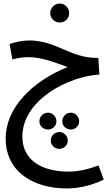

<svg xmlns="http://www.w3.org/2000/svg" viewBox="-20 -669 613 1082"><path d="M317 -542C346 -542 370 -566 370 -595C370 -624 346 -649 317 -649C287 -649 263 -624 263 -595C263 -566 287 -542 317 -542ZM355 393C410 393 485 382 565 343L535 263C470 288 415 298 364 298C233 298 106 245 106 101C106 -103 360 -238 540 -249L534 -343H521C377 -343 296 -441 144 -441C105 -441 64 -431 34 -421L50 -334C74 -341 106 -347 139 -347C218 -347 297 -314 361 -291C161 -211 12 -61 12 111C12 303 173 393 355 393ZM251 61C276 61 298 40 298 15C298 -12 276 -34 251 -34C223 -34 202 -12 202 15C202 40 223 61 251 61ZM379 61C405 61 426 40 426 15C426 -12 405 -34 379 -34C352 -34 331 -12 331 15C331 40 352 61 379 61ZM315 170C340 170 362 149 362 123C362 97 340 75 315 75C287 75 266 97 266 123C266 149 287 170 315 170Z"/></svg>

Font: Noto Sans Arabic Cond Med
Style: Regular
Weight: 500
Width: 3
Designer: Monotype Design Team, Nadine Chahine, Nizar Qandah and Khaled Hosny
Foundry: Monotype Imaging Inc.
Version: Version 2.012